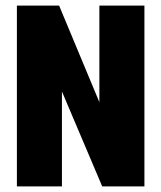

<svg xmlns="http://www.w3.org/2000/svg" viewBox="-20 -662 573 682"><path d="M333 -642H493V0H343L200 -337V0H40V-642H190L333 -299Z"/></svg>

Font: Teko
Style: Bold
Weight: 700
Designer: Manushi Parikh, Jonny Pinhorn
Foundry: Indian Type Foundry
Version: Version 1.106;PS 1.0;hotconv 1.0.78;makeotf.lib2.5.61930; tt